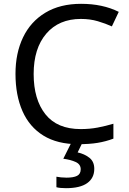

<svg xmlns="http://www.w3.org/2000/svg" viewBox="-20 -744 672 1004"><path d="M403 -645Q288 -645 222 -568Q156 -491 156 -357Q156 -224 217.5 -146.5Q279 -69 402 -69Q449 -69 491 -77Q533 -85 573 -97V-19Q533 -4 490.5 3Q448 10 389 10Q280 10 207 -35Q134 -80 97.5 -163Q61 -246 61 -358Q61 -466 100.5 -548.5Q140 -631 217 -677.5Q294 -724 404 -724Q517 -724 601 -682L565 -606Q532 -621 491.5 -633Q451 -645 403 -645ZM473 139Q473 187 436 213.5Q399 240 325 240Q293 240 275 235V180Q284 182 299 183.5Q314 185 328 185Q364 185 383 175.5Q402 166 402 141Q402 115 375.5 103Q349 91 311 86L354 0H412L386 53Q422 61 447.5 81Q473 101 473 139Z"/></svg>

Font: Noto Sans Old Turkic
Style: Regular
Weight: 400
Designer: Monotype Design Team
Foundry: Monotype Imaging Inc.
Version: Version 2.003; ttfautohint (v1.8.4.7-5d5b)